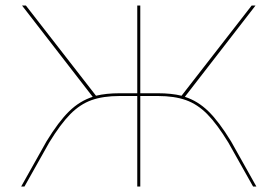

<svg xmlns="http://www.w3.org/2000/svg" viewBox="-20 -678 1009 698"><path d="M912 0H900L810 -160Q769 -227 733.5 -263Q698 -299 656 -314Q614 -329 554 -329H490V0H479V-329H415Q355 -329 313 -314Q271 -299 235.5 -263Q200 -227 159 -160L69 0H57L149 -164Q193 -236 231.5 -273.5Q270 -311 317 -326L60 -658H74L329 -330Q366 -339 415 -339H479V-658H490V-339H554Q603 -339 640 -330L895 -658H909L652 -326Q699 -311 737.5 -273.5Q776 -236 820 -164Z"/></svg>

Font: Ysabeau SC Hairline
Style: Regular
Weight: 100
Designer: Christian Thalmann (Catharsis Fonts)
Version: Version 0.003